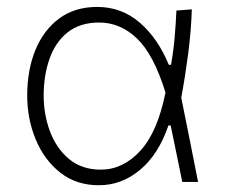

<svg xmlns="http://www.w3.org/2000/svg" viewBox="-20 -525 652 554"><path d="M265.5 9.5Q200 9.5 153.8 -27Q107.5 -63.5 83 -122.8Q58.5 -182 58.5 -249Q58.5 -323 82.2 -380.8Q106 -438.5 151 -471.8Q196 -505 260.5 -505Q331 -505 383.5 -459.5Q436 -414 467 -338H473.5Q481 -381 484.2 -420.2Q487.5 -459.5 489 -494.5L533.5 -498Q531.5 -435.5 523 -370.2Q514.5 -305 503 -243Q515.5 -182 527.5 -121.5Q539.5 -61 551.5 0H506Q497.5 -41 489.2 -81.8Q481 -122.5 472.5 -163H466Q437.5 -79.5 384.2 -35Q331 9.5 265.5 9.5ZM271 -35.5Q334.5 -35.5 384.5 -89.5Q434.5 -143.5 457.5 -258Q423.5 -368 375.2 -414Q327 -460 266.5 -460Q210.5 -460 175 -431.5Q139.5 -403 122.8 -355Q106 -307 106 -249Q106 -195 124.2 -146Q142.5 -97 179.2 -66.2Q216 -35.5 271 -35.5Z"/></svg>

Font: Commissioner ExtraLight
Style: Regular
Weight: 200
Designer: Kostas Bartsokas
Foundry: Kostas Bartsokas
Version: Version 1.000; ttfautohint (v1.8.3)